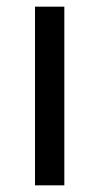

<svg xmlns="http://www.w3.org/2000/svg" viewBox="-20 -556 298 576"><path d="M173 0V-536H85V0Z"/></svg>

Font: Noto Sans Brahmi
Style: Regular
Weight: 400
Designer: Monotype Design Team
Foundry: Monotype Imaging Inc.
Version: Version 2.004